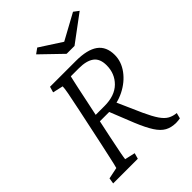

<svg xmlns="http://www.w3.org/2000/svg" viewBox="-223 -862 974 974"><g transform="rotate(-45 264.0 -375.5)"><path d="M11.7 0 16.6 -31.2 78.1 -43.9Q81.1 -53.7 84.5 -68.8Q87.9 -84 93.8 -110.4Q99.6 -136.7 109.4 -181.6L152.3 -383.8Q167 -453.1 172.9 -484.9Q178.7 -516.6 178.7 -529.3L123 -542L131.8 -573.2H317.4Q398.4 -573.2 438.5 -544.4Q478.5 -515.6 478.5 -455.1Q478.5 -407.2 447.3 -364.7Q416 -322.3 364.3 -296.4Q312.5 -270.5 251 -270.5H174.8L181.6 -308.6H257.8Q332 -308.6 372.1 -348.1Q412.1 -387.7 412.1 -447.3Q412.1 -495.1 383.8 -515.6Q355.5 -536.1 301.8 -536.1H244.1Q243.2 -534.2 242.2 -529.3Q241.2 -524.4 237.8 -509.8Q234.4 -495.1 228 -465.3Q221.7 -435.5 210.9 -383.8L168 -181.6Q160.2 -143.6 155.3 -119.1Q150.4 -94.7 147.5 -80.6Q144.5 -66.4 143.6 -58.1Q142.6 -49.8 141.6 -43.9L197.3 -31.2L188.5 0ZM456.1 8.8Q420.9 8.8 396 -4.9Q371.1 -18.6 350.1 -51.3Q329.1 -84 305.7 -140.6L247.1 -287.1L303.7 -299.8L371.1 -147.5Q392.6 -100.6 410.6 -74.2Q428.7 -47.9 448.2 -37.1Q467.8 -26.4 492.2 -24.4L484.4 5.9Q478.5 6.8 471.2 7.8Q463.9 8.8 456.1 8.8ZM198.2 -739.3 226.6 -759.8 370.1 -667H313.5L483.4 -759.8L510.7 -739.3L366.2 -631.8H309.6Z"/></g></svg>

Font: Crimson Pro ExtraLight
Style: Italic
Weight: 250
Italic angle: -12°
Designer: Jacques Le Bailly
Foundry: Baron von Fonthausen
Version: Version 1.003